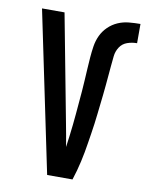

<svg xmlns="http://www.w3.org/2000/svg" viewBox="-84 -804 668 865"><g transform="rotate(10 250.0 -371.5)"><path d="M192 0 39 -735H142L235 -245Q240 -218 245 -191.5Q250 -165 254 -139Q258 -165 261 -191Q264 -217 267 -242.5Q270 -268 272 -294Q274 -320 276.5 -346.5Q279 -373 281 -399Q283 -425 284.5 -451Q286 -477 287.5 -503Q289 -529 291 -555Q293 -581 297 -607Q301 -633 312 -656.5Q323 -680 342 -698.5Q361 -717 385 -727.5Q409 -738 435.5 -740.5Q462 -743 488 -743V-655Q465 -655 443.5 -647.5Q422 -640 409.5 -621Q397 -602 394.5 -579Q392 -556 390 -533.5Q388 -511 386 -488.5Q384 -466 382 -443.5Q380 -421 377.5 -398.5Q375 -376 372.5 -354Q370 -332 367.5 -309.5Q365 -287 362 -264.5Q359 -242 355.5 -220Q352 -198 348.5 -175.5Q345 -153 341 -131Q337 -109 332 -87Q327 -65 321 -43Q315 -21 308 0Z"/></g></svg>

Font: Iosevka SS18 Semibold
Style: Regular
Weight: 600
Monospace: yes
Designer: Belleve Invis
Foundry: Belleve Invis
Version: Version 25.1.1; ttfautohint (v1.8.4)